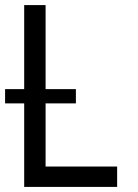

<svg xmlns="http://www.w3.org/2000/svg" viewBox="-20 -734 540 754"><path d="M75 0H440V-80H159V-328H278V-384H159V-714H75V-384H0V-328H75Z"/></svg>

Font: Noto Sans Mono ExtraCondensed
Style: Regular
Weight: 400
Width: 2
Designer: Monotype Design Team
Foundry: Monotype Imaging Inc.
Version: Version 2.014